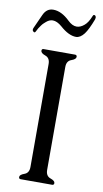

<svg xmlns="http://www.w3.org/2000/svg" viewBox="-99 -951 535 996"><g transform="rotate(10 168.5 -452.5)"><path d="M212.4 -613.8V-71.8Q212.4 -39.6 236.8 -31Q261.2 -22.5 261.2 -10.3Q261.2 0 251 0H85.4Q75.7 0 75.7 -10.3Q75.7 -22.5 100.1 -31Q124.5 -39.6 124.5 -71.3V-613.8Q124.5 -645.5 100.1 -654.1Q75.7 -662.6 75.7 -675.3Q75.7 -685.5 85.9 -685.5H251Q261.2 -685.5 261.2 -675.3Q261.2 -662.6 236.8 -654.1Q212.4 -645.5 212.4 -613.8ZM321.8 -883.8Q300.8 -828.1 282.2 -803.2Q261.7 -776.9 239.7 -776.9Q201.2 -776.9 155.3 -817.9Q129.4 -840.3 106.9 -840.3Q89.4 -840.3 73.2 -826.2Q68.8 -822.3 63 -817.1Q57.1 -812 50.8 -803.2Q38.6 -787.6 29.3 -767.6Q26.9 -762.7 23.4 -762.7Q21 -762.7 17.6 -765.6Q12.7 -769 12.7 -774.9Q12.7 -779.8 15.6 -786.1Q31.7 -821.3 48.3 -858.4Q64.9 -895.5 100.1 -895.5Q143.1 -895.5 187 -853Q210.4 -830.1 233.4 -830.1Q253.4 -830.1 273.4 -847.2Q292 -862.3 306.6 -899.4Q308.6 -905.3 313.5 -905.3Q314.5 -905.3 315.4 -904.8Q321.8 -903.3 323.2 -894.5V-892.1Q323.2 -887.7 321.8 -883.8Z"/></g></svg>

Font: Caudex
Style: Regular
Weight: 400
Version: Version 1.01